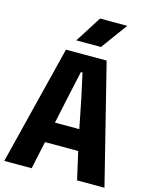

<svg xmlns="http://www.w3.org/2000/svg" viewBox="-144 -1043 887 1131"><g transform="rotate(15 299.5 -478.0)"><path d="M-5.5 0 176 -727H424L605.5 0H438.5L385 -235L473.5 -169H150L155 -295H439.5L384.5 -237L337.5 -473.5L305 -622H295L262.5 -473.5L161.5 0ZM371 -795.5H220.5L322.5 -956H488.5Z"/></g></svg>

Font: Spline Sans Mono
Style: Regular
Weight: 400
Monospace: yes
Designer: Eben Sorkin, Mirko Velimirovic
Foundry: Sorkin Type
Version: Version 1.004